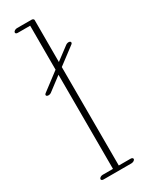

<svg xmlns="http://www.w3.org/2000/svg" viewBox="-185 -711 581 755"><g transform="rotate(-30 106.0 -334.0)"><path d="M28.8 -665.5C28.8 -661.6 32.7 -659.2 38.6 -659.2H94.7V-459.5L14.6 -398.9C11.9 -396.9 10.6 -394.5 10.6 -392.4C10.6 -390.3 11.8 -388.4 14.2 -387.2C19 -384.8 27.3 -385.7 32.7 -389.6L94.7 -436.5L95.2 -8.8H48.3C41.5 -8.8 34.7 -4.9 32.7 0C30.8 4.9 35.2 8.8 42 8.8H168.9C175.8 8.8 185.5 4.4 185.5 -2C185.5 -5.9 181.2 -8.8 175.3 -8.8H121.6L121.1 -456.1L198.2 -514.2C201 -516.2 202.3 -518.7 202.3 -521C202.3 -523.2 201.1 -525.2 198.7 -526.4C193.8 -528.8 185.5 -527.3 180.2 -523.4L121.1 -479V-669.9C121.1 -673.3 116.7 -676.8 110.8 -676.8H44.9C38.1 -676.8 28.8 -672.4 28.8 -665.5Z"/></g></svg>

Font: WireWyrm
Style: Light
Weight: 200
Version: Version 001.000